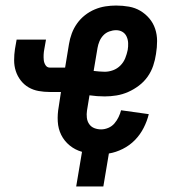

<svg xmlns="http://www.w3.org/2000/svg" viewBox="-20 -548 640 693"><path d="M353 125H255L276 0Q251 -7 231.5 -23Q212 -39 201 -61Q190 -83 188.5 -109.5Q187 -136 192 -163L200 -216H160Q139 -216 119.5 -219.5Q100 -223 83.5 -232.5Q67 -242 55 -257.5Q43 -273 37 -291.5Q31 -310 31 -330.5Q31 -351 34 -371L40 -405H146L140 -371Q138 -361 137.5 -351Q137 -341 138 -331Q139 -321 144.5 -312.5Q150 -304 160 -304H215L229 -389Q232 -408 239 -427Q246 -446 258 -463Q270 -480 286.5 -493Q303 -506 322 -514Q341 -522 360.5 -525Q380 -528 399 -528Q423 -528 445.5 -524Q468 -520 486.5 -509Q505 -498 519 -481.5Q533 -465 540 -444Q547 -423 547 -400Q547 -377 543 -353Q540 -332 533 -311Q526 -290 513 -271.5Q500 -253 481.5 -239Q463 -225 442.5 -216Q422 -207 400.5 -203.5Q379 -200 358 -200Q344 -200 330.5 -201Q317 -202 303 -204L294 -149Q292 -136 293.5 -123Q295 -110 302 -100Q309 -90 320.5 -85.5Q332 -81 345 -81Q358 -81 371 -86.5Q384 -92 393 -102.5Q402 -113 408 -125.5Q414 -138 417 -150L517 -136Q511 -111 498.5 -86.5Q486 -62 467 -42.5Q448 -23 423 -10.5Q398 2 373 6ZM358 -289Q373 -289 388 -294.5Q403 -300 414.5 -311.5Q426 -323 432 -338Q438 -353 441 -368Q443 -380 442.5 -392.5Q442 -405 437 -416Q432 -427 422 -433Q412 -439 399 -439Q387 -439 374.5 -434.5Q362 -430 353 -420.5Q344 -411 339 -399Q334 -387 332 -375L318 -292Q328 -291 338 -290Q348 -289 358 -289Z"/></svg>

Font: Iosevka HT Extended
Style: Bold Italic
Weight: 700
Width: 7
Italic angle: -9°
Monospace: yes
Designer: Belleve Invis
Foundry: Belleve Invis
Version: Version 32.3.0; ttfautohint (v1.8.4)